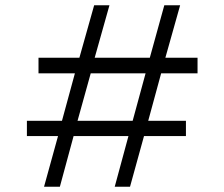

<svg xmlns="http://www.w3.org/2000/svg" viewBox="-20 -708 851 728"><path d="M147 0 200 -192H82V-250H215L264 -430H126V-489H281L337 -688H395L339 -489H548L603 -688H663L607 -489H729V-430H591L542 -250H685V-192H526L473 0H415L467 -192H259L207 0ZM274 -250H483L532 -430H324Z"/></svg>

Font: Saira Expanded
Style: Regular
Weight: 400
Width: 7
Designer: Hector Gatti with collaboration of the Omnibus-Type team
Foundry: Omnibus-Type
Version: Version 1.100; ttfautohint (v1.8.3)